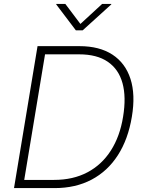

<svg xmlns="http://www.w3.org/2000/svg" viewBox="-20 -964 738 984"><path d="M259.8 0H76.7L83.5 -42H257.3Q354.5 -42 428 -80.8Q501.5 -119.6 548.1 -192.4Q594.7 -265.1 610.8 -365.7Q627.4 -466.3 607.9 -537.6Q588.4 -608.9 532.7 -647.2Q477.1 -685.5 385.7 -685.5H188.5L195.8 -727.5H387.2Q489.7 -727.5 556.2 -684.1Q622.6 -640.6 648.7 -559.8Q674.8 -479 655.8 -365.7Q636.7 -250.5 584.2 -168.7Q531.7 -86.9 449.7 -43.5Q367.7 0 259.8 0ZM217.8 -727.5 97.2 0H51.8L172.4 -727.5ZM314.9 -943.8 392.1 -841.3 503.4 -943.8H550.3V-941.4L403.8 -808.6H368.7L268.1 -941.4L268.6 -943.8Z"/></svg>

Font: Inter 20pt ExtraLight
Style: Italic
Weight: 250
Italic angle: -9.3988°
Version: Version 4.001;git-66647c0bb